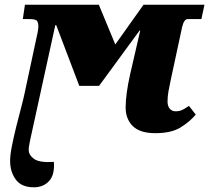

<svg xmlns="http://www.w3.org/2000/svg" viewBox="-20 -556 889 816"><path d="M124 240Q71 240 47 207Q23 174 23 128Q23 103 30.5 65Q38 27 48.5 -15.5Q59 -58 69 -95.5Q79 -133 84 -157L135 -395Q138 -407 140.5 -421Q143 -435 143 -444Q143 -459 137.5 -467Q132 -475 103 -475H77L86 -536H400L470 -367L590 -536H849L836 -475H778Q762 -475 754 -441L706 -218Q700 -191 696 -168Q692 -145 692 -125Q692 -105 701.5 -94Q711 -83 726 -83Q743 -83 755 -89Q767 -95 783 -106L812 -69Q787 -39 747.5 -14.5Q708 10 640 10Q575 10 544.5 -20Q514 -50 514 -99Q514 -155 533 -240L576 -426H573L401 -191H317L219 -449H215L108 40Q107 47 104.5 58.5Q102 70 102 81Q102 103 125 119.5Q148 136 209 132Q213 187 188.5 213.5Q164 240 124 240Z"/></svg>

Font: Noto Serif Black
Style: Italic
Weight: 900
Italic angle: -12°
Designer: Monotype Design Team
Foundry: Monotype Imaging Inc.
Version: Version 2.013